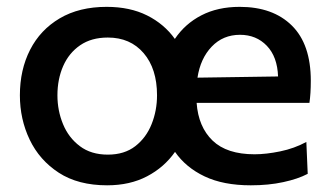

<svg xmlns="http://www.w3.org/2000/svg" viewBox="-20 -529 962 560"><path d="M292.5 11.5Q208 11.5 151.5 -25.2Q95 -62 66.5 -121.8Q38 -181.5 38 -251Q38 -325.5 67.8 -383.8Q97.5 -442 154.2 -475.5Q211 -509 291 -509Q359 -509 409 -484Q459 -459 490 -415.5Q519.5 -459.5 567.2 -484.2Q615 -509 679 -509Q776 -509 831.2 -454.5Q886.5 -400 886.5 -293.5Q886.5 -255.5 882.5 -229H553.5Q558.5 -159 600 -119Q641.5 -79 722.5 -79Q756 -79 797.2 -87.5Q838.5 -96 873.5 -115L877.5 -22Q849 -7 806.2 2.2Q763.5 11.5 711.5 11.5Q631.5 11.5 576.8 -14.5Q522 -40.5 490.5 -86Q459 -41 409 -14.8Q359 11.5 292.5 11.5ZM680 -427.5Q630.5 -427.5 597.5 -393Q564.5 -358.5 556 -302.5L791 -306Q789 -363.5 758.2 -395.5Q727.5 -427.5 680 -427.5ZM294.5 -78Q343 -78 374.8 -102.8Q406.5 -127.5 422.2 -167Q438 -206.5 438 -251Q438 -328.5 399 -374Q360 -419.5 294.5 -419.5Q246.5 -419.5 213.8 -397Q181 -374.5 164.2 -336.2Q147.5 -298 147.5 -251Q147.5 -206.5 163.8 -167Q180 -127.5 212.8 -102.8Q245.5 -78 294.5 -78Z"/></svg>

Font: Commissioner Medium
Style: Regular
Weight: 500
Designer: Kostas Bartsokas
Foundry: Kostas Bartsokas
Version: Version 1.000; ttfautohint (v1.8.3)